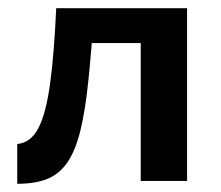

<svg xmlns="http://www.w3.org/2000/svg" viewBox="-20 -441 539 468"><path d="M22 7V-90Q55 -93 73.5 -128.5Q92 -164 102 -236.5Q112 -309 117 -421H210Q203 -319 195.5 -245.5Q188 -172 176 -123Q164 -74 144.5 -45.5Q125 -17 95.5 -5Q66 7 22 7ZM323 0V-421H436V0ZM175 -336V-421H371V-336Z"/></svg>

Font: Ysabeau Office
Style: Bold
Weight: 700
Designer: Christian Thalmann (Catharsis Fonts)
Version: Version 2.001;gftools[0.9.30]; featfreeze: tnum,lnum,ss02